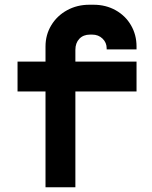

<svg xmlns="http://www.w3.org/2000/svg" viewBox="-20 -790 640 810"><path d="M556 -404H298V0H172V-404H54V-530H172V-594Q172 -643 196.3 -683.3Q220.6 -723.6 262.9 -746.8Q305.2 -770 356.6 -770H375Q426.4 -770 467.9 -746.8Q509.4 -723.6 532.7 -683.3Q556 -643 556 -594V-581.6H430V-586.2Q430 -610.2 412.6 -627.1Q395.2 -644 369 -644H359.6Q331.6 -644 314.8 -626.4Q298 -608.8 298 -579.6V-530H556Z"/></svg>

Font: Fliege Mono Thin
Style: Regular
Weight: 100
Version: Version 0.020;Glyphs 3.3 (3306)